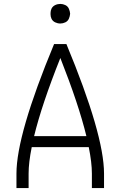

<svg xmlns="http://www.w3.org/2000/svg" viewBox="-20 -960 615 980"><path d="M64 0V-74Q64 -273 256 -735H319Q511 -273 511 -74V0H449V-74Q449 -130 433 -209H142Q126 -130 126 -74V0ZM154 -265H421Q382 -426 288 -664Q193 -426 154 -265ZM288 -840Q274 -840 261.5 -846Q249 -852 243 -864Q238 -875 238 -886V-894Q238 -905 243 -916Q249 -928 261.5 -934Q274 -940 288 -940Q301 -940 313.5 -934Q326 -928 331.5 -915.5Q337 -903 338 -890Q337 -877 331.5 -864.5Q326 -852 313.5 -846Q301 -840 288 -840Z"/></svg>

Font: Jozsika Light
Style: Regular
Weight: 300
Monospace: yes
Designer: Belleve Invis
Foundry: Belleve Invis
Version: 2.1.0